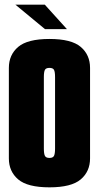

<svg xmlns="http://www.w3.org/2000/svg" viewBox="-20 -795 424 823"><path d="M192 8Q98 8 58 -26Q18 -60 18 -116V-504Q18 -560 58 -594Q98 -628 192 -628Q286 -628 326 -594Q366 -560 366 -504V-116Q366 -60 326 -26Q286 8 192 8ZM192 -118Q207 -118 211.5 -127Q216 -136 216 -158V-464Q216 -487 211.5 -495.5Q207 -504 192 -504Q177 -504 172.5 -495.5Q168 -487 168 -465V-158Q168 -136 172.5 -127Q177 -118 192 -118ZM173 -670 46 -775H172L267 -670Z"/></svg>

Font: Smooch Sans Thin Black
Style: Regular
Weight: 900
Version: Version 1.010